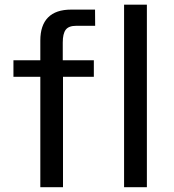

<svg xmlns="http://www.w3.org/2000/svg" viewBox="-20 -780 725 800"><path d="M371 -460H242.5V0H148V-460H36V-529H148V-611Q148 -674.5 180.2 -707.2Q212.5 -740 276.5 -740H376L376.5 -672.5H297.5Q266 -672.5 253.8 -656Q241.5 -639.5 241.5 -603V-529H371ZM497 -760.5H592V0H497Z"/></svg>

Font: 1883 Sans
Style: Regular
Weight: 400
Designer: 1883 Sans project is a fork of Public Sans.
Version: Version 1.009